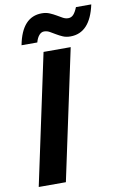

<svg xmlns="http://www.w3.org/2000/svg" viewBox="-100 -980 676 1037"><g transform="rotate(-10 238.5 -461.0)"><path d="M25.9 0 178.2 -713.9H327.1L174.8 0ZM336.4 -771Q312.5 -771 294.2 -779.1Q275.9 -787.1 260.3 -796.6Q244.6 -806.2 230.2 -814.2Q215.8 -822.3 199.7 -822.3Q184.6 -822.3 172.6 -808.6Q160.6 -794.9 153.8 -770H67.4Q96.2 -920.9 204.6 -920.9Q228.5 -920.9 247.3 -912.8Q266.1 -904.8 282.2 -895.3Q298.3 -885.7 312.5 -877.9Q326.7 -870.1 341.8 -870.1Q358.4 -870.1 370.1 -882.6Q381.8 -895 392.6 -921.9H476.6Q444.3 -771 336.4 -771Z"/></g></svg>

Font: Zoram GWebM
Style: Bold Italic
Weight: 700
Italic angle: -12°
Foundry: Ascender Corporation
Version: Version 1.000